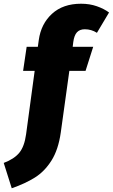

<svg xmlns="http://www.w3.org/2000/svg" viewBox="-107 -784 605 1030"><path d="M286 -558 283 -533H393L352 -404H265L219 -73Q206 19 169 77.5Q132 136 80 168.5Q28 201 -44 226L-87 90Q-31 69 -3.5 35.5Q24 2 33 -64L79 -404H17L36 -533H96L101 -569Q113 -656 172 -710Q231 -764 328 -764Q374 -764 412.5 -750.5Q451 -737 478 -717L413 -608Q383 -627 348 -627Q321 -627 306 -611Q291 -595 286 -558Z"/></svg>

Font: Fira Sans Condensed Black
Style: Italic
Weight: 900
Width: 3
Italic angle: -8°
Designer: Carrois Corporate & Edenspiekermann AG
Foundry: Carrois Corporate GbR & Edenspiekermann AG
Version: Version 4.203